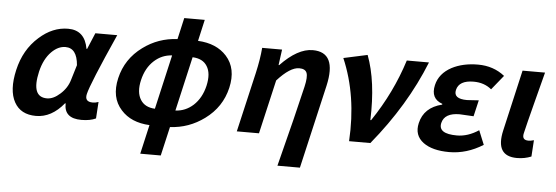

<svg xmlns="http://www.w3.org/2000/svg" viewBox="-55 -884 3644 1259"><g transform="rotate(5 1767.5 -254.5)"><path d="M55 -62Q12 -140 43 -275Q74 -411 169 -495Q257 -574 359 -574Q469 -574 490 -453H494L539 -560H683Q533 -225 518 -158Q506 -106 561 -106Q580 -106 599 -113L592 -4Q554 14 497 14Q382 14 385 -85H381Q300 14 198 14Q97 14 55 -62ZM346 -147Q391 -187 407 -242L437 -341Q428 -453 352 -453Q304 -453 261 -410Q213 -362 193 -277Q154 -107 260 -107Q302 -107 346 -147Z M1106 -101Q1172 -104 1223 -150Q1276 -199 1295 -280Q1314 -363 1284 -410Q1256 -456 1188 -459ZM1053 -459Q987 -456 936 -410Q883 -362 864 -280Q845 -199 876 -150Q905 -104 971 -101ZM1214 -569Q1336 -563 1403 -489Q1475 -409 1445 -280Q1415 -151 1306 -71Q1204 4 1080 10L1036 201H901L945 9Q823 3 757 -71Q684 -151 714 -280Q744 -409 853 -489Q953 -563 1079 -569L1111 -710H1246Z M1804 201Q1895 -153 1936 -331Q1951 -396 1941 -422Q1931 -448 1891 -448Q1831 -448 1747 -355L1665 0H1519L1610 -393Q1631 -485 1637 -560H1768L1754 -457H1758Q1870 -574 1969 -574Q2130 -574 2079 -349L1952 201Z M2258 0Q2276 -300 2173 -540L2330 -574Q2394 -405 2385 -150H2390Q2521 -344 2589 -560H2735Q2619 -269 2398 0Z M2747 -30Q2684 -77 2703 -158Q2727 -263 2845 -292L2846 -297Q2766 -325 2787 -416Q2805 -493 2885 -536Q2958 -574 3057 -574Q3159 -574 3233 -515L3156 -420Q3108 -460 3038 -460Q2942 -460 2927 -396Q2913 -336 3005 -336Q3016 -336 3082 -341L3057 -234Q2979 -239 2965 -239Q2866 -239 2850 -172Q2833 -99 2959 -99Q3031 -99 3102 -146L3140 -53Q3033 14 2918 14Q2807 14 2747 -30Z M3259 -159 3351 -560H3499L3443 -344Q3409 -213 3395 -152Q3384 -106 3429 -106Q3445 -106 3465 -112L3458 -4Q3414 14 3364 14Q3219 14 3259 -159Z"/></g></svg>

Font: KaiGen Gothic CN Bold
Style: Bold
Weight: 700
Designer: Ryoko NISHIZUKA  (kana & ideographs); Paul D. Hunt (Latin, Greek & Cyrillic); Wenlong ZHANG  (bopomofo); Sandoll Communi
Foundry: Adobe Systems Incorporated
Version: Version 1.002.20150501